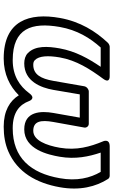

<svg xmlns="http://www.w3.org/2000/svg" viewBox="198 -792 628 1065"><g transform="rotate(90 512.5 -259.0)"><path d="M691 -15C602 -15 560 -53 540 -106C540 -106 526 -147 496 -106C457 -54 401 -15 313 -15C136 -15 102 -121 129 -276C146 -372 190 -444 243 -503H350C304 -435 264 -364 248 -276C236 -209 232 -140 274 -99C288 -85 309 -79 331 -79C431 -79 466 -172 478 -240L503 -387H632L606 -240C594 -172 597 -79 697 -79C808 -79 838 -212 849 -276C864 -363 848 -438 826 -503H933C967 -445 985 -370 968 -276C940 -115 855 -15 691 -15ZM79 -276C49 -108 93 35 304 35C391 35 459 1 508 -49C539 1 594 35 682 35C733 35 778 27 818 10C935 -40 995 -147 1018 -276C1038 -387 1015 -477 972 -544C968 -550 961 -553 954 -553H792C745 -553 764 -515 764 -515C793 -445 815 -369 799 -276C786 -201 758 -129 705 -129C651 -129 644 -172 656 -240L687 -412C689 -423 681 -437 666 -437H487C476 -437 461 -427 458 -412L428 -240C416 -172 393 -129 339 -129C326 -129 319 -132 313 -138C289 -161 287 -212 298 -276C314 -368 363 -444 416 -516C446 -556 401 -553 401 -553H239C233 -553 223 -549 217 -543C153 -475 99 -389 79 -276Z"/></g></svg>

Font: Asimov
Style: XWidOuIt
Weight: 500
Designer: Google
Version: Version 2.000980; 2014